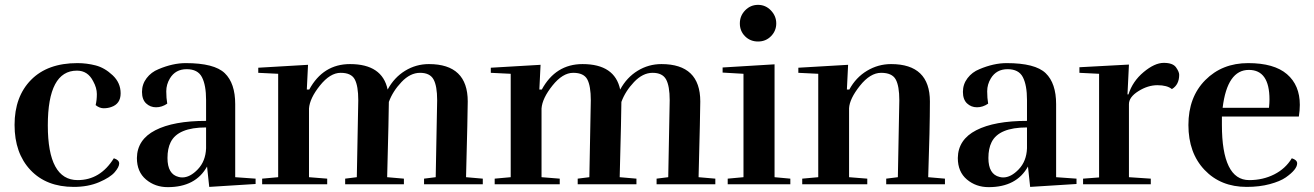

<svg xmlns="http://www.w3.org/2000/svg" viewBox="-20 -759 5413 791"><path d="M374 -326Q379 -346 379 -371.5Q379 -397 364 -424Q342 -468 297 -468Q177 -468 177 -242.5Q177 -17 300 -17Q393 -17 449 -107Q471 -100 471 -85.5Q471 -71 452.5 -49.5Q434 -28 388.5 -8.5Q343 11 284 11Q171 11 105.5 -58.5Q40 -128 40 -244.5Q40 -361 108 -430Q176 -499 299 -499Q337 -499 374 -489.5Q411 -480 444 -449Q477 -418 477 -374.5Q477 -331 438 -318Q424 -313 407 -313Q390 -313 374 -326Z M829 -234Q713 -234 683 -173Q670 -147 670 -108Q670 -41 716 -30Q723 -28 731 -28Q763 -28 795 -61.5Q827 -95 829 -148ZM669 -332Q647 -317 623 -317Q599 -317 582 -333Q565 -349 565 -380.5Q565 -412 584 -437Q603 -462 633 -474Q692 -499 745 -499Q863 -499 906 -457.5Q949 -416 949 -330V-29L1033 -23V-1L842 11L833 -73Q786 12 671 12Q619 12 581.5 -19.5Q544 -51 544 -108Q545 -184 620 -222.5Q695 -261 829 -261V-347Q829 -408 812 -441Q795 -474 749 -474Q703 -474 680 -436Q665 -411 665 -383Q665 -355 669 -332Z M1450 -29 1456 -346Q1456 -405 1441.5 -432Q1427 -459 1383.5 -459Q1340 -459 1298 -406.5Q1256 -354 1253 -312V-29L1328 -23V0H1060V-23L1126 -29V-455L1044 -459V-480L1249 -492L1244 -390H1254Q1311 -495 1422 -495Q1555 -495 1577 -390Q1604 -440 1649 -467.5Q1694 -495 1747 -495Q1907 -495 1907 -341Q1907 -297 1900 -29L1969 -23V0H1727V-23L1775 -29L1781 -346Q1781 -405 1766 -432Q1751 -459 1710.5 -459Q1670 -459 1634 -421Q1598 -383 1582 -339Q1582 -295 1575 -29L1644 -23V0H1402V-23Z M2408 -29 2414 -346Q2414 -405 2399.5 -432Q2385 -459 2341.5 -459Q2298 -459 2256 -406.5Q2214 -354 2211 -312V-29L2286 -23V0H2018V-23L2084 -29V-455L2002 -459V-480L2207 -492L2202 -390H2212Q2269 -495 2380 -495Q2513 -495 2535 -390Q2562 -440 2607 -467.5Q2652 -495 2705 -495Q2865 -495 2865 -341Q2865 -297 2858 -29L2927 -23V0H2685V-23L2733 -29L2739 -346Q2739 -405 2724 -432Q2709 -459 2668.5 -459Q2628 -459 2592 -421Q2556 -383 2540 -339Q2540 -295 2533 -29L2602 -23V0H2360V-23Z M3236 0H2978V-23L3043 -29V-455L2957 -460V-481L3171 -494V-29L3236 -23ZM3178 -662.5Q3178 -632 3156.5 -610Q3135 -588 3103 -588Q3071 -588 3049.5 -609.5Q3028 -631 3028 -662.5Q3028 -694 3050 -716.5Q3072 -739 3103 -739Q3134 -739 3156 -716Q3178 -693 3178 -662.5Z M3679 -29 3685 -346Q3685 -405 3670 -432Q3655 -459 3610 -459Q3565 -459 3522.5 -405.5Q3480 -352 3478 -313V-29L3553 -23V0H3285V-23L3351 -29V-455L3269 -459V-480L3474 -492L3469 -390H3479Q3506 -440 3552 -467.5Q3598 -495 3651 -495Q3811 -495 3811 -341Q3811 -230 3804 -29L3873 -23V0H3631V-23Z M4211 -234Q4095 -234 4065 -173Q4052 -147 4052 -108Q4052 -41 4098 -30Q4105 -28 4113 -28Q4145 -28 4177 -61.5Q4209 -95 4211 -148ZM4051 -332Q4029 -317 4005 -317Q3981 -317 3964 -333Q3947 -349 3947 -380.5Q3947 -412 3966 -437Q3985 -462 4015 -474Q4074 -499 4127 -499Q4245 -499 4288 -457.5Q4331 -416 4331 -330V-29L4415 -23V-1L4224 11L4215 -73Q4168 12 4053 12Q4001 12 3963.5 -19.5Q3926 -51 3926 -108Q3927 -184 4002 -222.5Q4077 -261 4211 -261V-347Q4211 -408 4194 -441Q4177 -474 4131 -474Q4085 -474 4062 -436Q4047 -411 4047 -383Q4047 -355 4051 -332Z M4838 -451Q4838 -410 4808 -392Q4788 -408 4748.5 -408Q4709 -408 4670 -383.5Q4631 -359 4631 -330V-29L4721 -23V0H4442V-23L4508 -28V-455L4427 -459V-482L4631 -493L4625 -370H4629Q4646 -424 4691.5 -462Q4737 -500 4774.5 -500Q4812 -500 4825 -481.5Q4838 -463 4838 -451Z M5210 -349Q5210 -471 5125 -471Q5036 -471 5017 -315H5208Q5210 -335 5210 -349ZM5116 11Q5009 11 4942.5 -59Q4876 -129 4876 -244Q4876 -359 4945.5 -429Q5015 -499 5122 -499Q5229 -499 5282 -453.5Q5335 -408 5335 -327Q5335 -304 5331 -279H5014V-244Q5014 -132 5042 -74.5Q5070 -17 5126.5 -17Q5183 -17 5229.5 -40.5Q5276 -64 5302 -107Q5324 -100 5324 -86Q5324 -61 5277 -28Q5254 -12 5211.5 -0.5Q5169 11 5116 11Z"/></svg>

Font: Rufina
Style: Bold
Weight: 700
Designer: Martin Sommaruga
Foundry: Martin Sommaruga
Version: Version 1.001